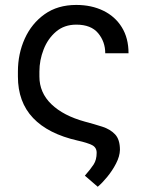

<svg xmlns="http://www.w3.org/2000/svg" viewBox="-20 -558 578 762"><path d="M282.7 -538.4Q343 -538.4 389.9 -515.6Q436.8 -492.9 463.4 -449.9Q490.1 -407 490.1 -346.6H397.7Q397.7 -392.4 369.5 -426.3Q341.3 -460.2 282.7 -460.2Q235.1 -460.2 202.4 -432.4Q169.7 -404.5 153.1 -361.7Q136.4 -318.9 136.4 -274.1V-254.3Q136.4 -190.3 183.9 -144.5Q231.5 -98.7 316.8 -75.3Q354.4 -65.3 386 -55.2Q417.6 -45.1 436.8 -24.7Q456 -4.3 456 36.9Q455.3 62.5 440.7 90.7Q426.1 119 405.9 143.6Q385.7 168.3 367.9 183.2L316.8 139.2Q340.2 112.6 351.9 94.3Q363.6 76 363.6 48.3Q363.6 27 345.2 17.8Q326.7 8.5 288.4 0Q171.2 -26.6 111.2 -89.8Q51.1 -153.1 51.1 -254.3V-274.1Q51.1 -344.5 78.3 -404.7Q105.5 -464.8 157.1 -501.6Q208.8 -538.4 282.7 -538.4Z"/></svg>

Font: Inter UI
Style: Regular
Weight: 400
Designer: Rasmus Andersson
Foundry: rsms
Version: 3.2;8d6f07862